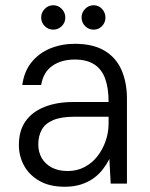

<svg xmlns="http://www.w3.org/2000/svg" viewBox="-20 -700 573 732"><path d="M227 12Q169 12 130 -10.5Q91 -33 71.5 -69Q52 -105 52 -147Q52 -202 77.5 -238Q103 -274 150 -292.5Q197 -311 258 -311H394Q394 -364 381 -400Q368 -436 339.5 -454.5Q311 -473 265 -473Q214 -473 179.5 -449Q145 -425 137 -376H65Q72 -428 100.5 -463Q129 -498 172 -515.5Q215 -533 265 -533Q335 -533 379 -506.5Q423 -480 443.5 -432.5Q464 -385 464 -324V0H402L397 -94Q387 -74 372.5 -55Q358 -36 337.5 -21Q317 -6 289.5 3Q262 12 227 12ZM238 -48Q274 -48 303 -63.5Q332 -79 352 -105Q372 -131 383 -163Q394 -195 394 -229V-255H264Q213 -255 182.5 -242Q152 -229 139 -205Q126 -181 126 -150Q126 -120 139 -97.5Q152 -75 177 -61.5Q202 -48 238 -48ZM183 -587Q164 -587 150.5 -600.5Q137 -614 137 -634Q137 -652 150.5 -666Q164 -680 183 -680Q202 -680 215.5 -666Q229 -652 229 -633Q229 -614 215.5 -600.5Q202 -587 183 -587ZM337 -587Q318 -587 304.5 -600.5Q291 -614 291 -634Q291 -652 304.5 -666Q318 -680 337 -680Q356 -680 369 -666Q382 -652 382 -633Q382 -614 369 -600.5Q356 -587 337 -587Z"/></svg>

Font: DM Sans 10pt Light
Style: Regular
Weight: 300
Version: Version 4.004;gftools[0.9.30]